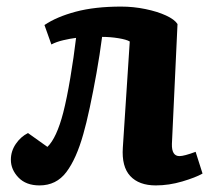

<svg xmlns="http://www.w3.org/2000/svg" viewBox="-20 -549 641 583"><path d="M115 -473Q152 -498 210 -513.5Q268 -529 348 -529Q385 -529 421.5 -521.5Q458 -514 484 -502Q510 -490 519 -476L502 -112Q501 -75 525 -75Q539 -75 574 -88L595 -22Q574 -10 533.5 2Q493 14 453 14Q402 14 375.5 -14.5Q349 -43 353 -101L374 -423Q364 -429 339.5 -433Q315 -437 290 -437Q283 -383 273 -327Q263 -271 252.5 -222Q242 -173 233 -142Q212 -67 181.5 -26.5Q151 14 100 14Q59 14 36 -10Q13 -34 13 -64Q13 -90 28 -112Q43 -134 65 -145L124 -103Q152 -130 172 -207Q183 -250 193.5 -312.5Q204 -375 211 -434Q194 -432 172.5 -427Q151 -422 136 -414Z"/></svg>

Font: Literata 12pt
Style: Bold Italic
Weight: 700
Italic angle: -2°
Designer: Latin by Veronika Burian and Jose Scaglione. Greek by Irene Vlachou. Cyrillic by Vera Evstafieva
Foundry: TypeTogether
Version: Version 3.002